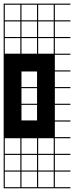

<svg xmlns="http://www.w3.org/2000/svg" viewBox="-20 -747 404 1046"><path d="M363.6 278.8H0V187.9H6.1V272.7H90.9V187.9H97V272.7H181.8V187.9H0V-727.3H363.6V-721.2H278.8V-636.4H363.6V-630.3H278.8V-545.5H363.6V-539.4H278.8V-454.5H363.6V-448.5H278.8V-363.6H363.6V-357.6H278.8V-272.7H363.6V-266.7H278.8V-181.8H363.6V-175.8H278.8V-90.9H363.6V-84.8H278.8V0H363.6V6.1H278.8V90.9H363.6V97H278.8V181.8H363.6V187.9H278.8V272.7H363.6ZM90.9 -636.4V-721.2H6.1V-636.4ZM187.9 -636.4H272.7V-721.2H187.9ZM97 -636.4H181.8V-721.2H97ZM6.1 -545.5H90.9V-630.3H6.1ZM97 -545.5H181.8V-630.3H97ZM187.9 -545.5H272.7V-630.3H187.9ZM6.1 -454.5H90.9V-539.4H6.1ZM97 -454.5H181.8V-539.4H97ZM187.9 -454.5H272.7V-539.4H187.9ZM97 -272.7H181.8V-357.6H97ZM97 -181.8H181.8V-266.7H97ZM97 -90.9H181.8V-175.8H97ZM187.9 90.9H272.7V6.1H187.9ZM97 90.9H181.8V6.1H97ZM6.1 90.9H90.9V6.1H6.1ZM187.9 181.8H272.7V97H187.9ZM97 181.8H181.8V97H97ZM6.1 181.8H90.9V97H6.1ZM272.7 272.7V187.9H187.9V272.7Z"/></svg>

Font: Micro 5 Charted
Style: Regular
Weight: 400
Designer: Sarah Cadigan-Fried
Version: Version 1.000; ttfautohint (v1.8.4.7-5d5b)